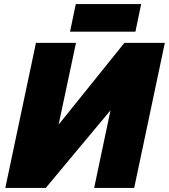

<svg xmlns="http://www.w3.org/2000/svg" viewBox="-20 -920 827 940"><path d="M6 0 156 -710H352L267 -310L589 -710H787L637 0H441L521 -380L204 0ZM323 -765 351 -900H671L643 -765Z"/></svg>

Font: Geist Black
Style: Italic
Weight: 900
Italic angle: -12°
Designer: Basement.studio, Andrés Briganti, Mateo Zaragoza
Foundry: Basement.studio, Vercel, Andrés Briganti, Guido Ferreyra, Mateo Zaragoza
Version: Version 1.500; ttfautohint (v1.8.4.7-5d5b)